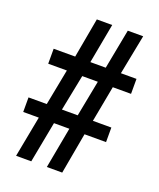

<svg xmlns="http://www.w3.org/2000/svg" viewBox="-134 -797 729 880"><g transform="rotate(20 230.5 -357.0)"><path d="M51 0H125L163 -200H238L201 0H276L312 -200H417V-271H327L360 -447H449V-520H373L411 -714H336L299 -520H224L260 -714H185L150 -520H45V-447H136L102 -271H13V-200H89ZM176 -271 211 -447H287L253 -271Z"/></g></svg>

Font: Noto Serif Bengali ExtraCondensed ExtraBold
Style: Regular
Weight: 800
Width: 2
Designer: Juan Bruce, Universal Thirst, Indian Type Foundry and the Monotype Design Team.
Foundry: Monotype Imaging Inc.
Version: Version 2.003